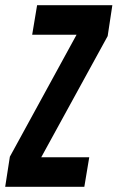

<svg xmlns="http://www.w3.org/2000/svg" viewBox="-52 -720 453 740"><path d="M-32 0 -14 -116 243 -586H72L91 -700H381L363 -581L107 -114H292L273 0Z"/></svg>

Font: Georama ExtraCondensed
Style: Bold Italic
Weight: 700
Width: 2
Italic angle: -9°
Designer: Jean-Baptiste Levee
Foundry: Production Type
Version: Version 1.000